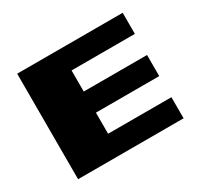

<svg xmlns="http://www.w3.org/2000/svg" viewBox="-112 -644 824 788"><g transform="rotate(-30 300.0 -250.0)"><path d="M50 -500H550V-400H250V-300H550V-200H250V-100H550V0H50Z"/></g></svg>

Font: Tokeely Brookings
Style: Regular
Weight: 400
Designer: Peter Wiegel
Foundry: Peter Wiegel
Version: Version 2.001